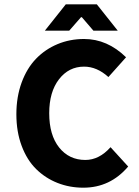

<svg xmlns="http://www.w3.org/2000/svg" viewBox="-20 -850 640 882"><path d="M186 -709 282.2 -830.1H424.8L521 -709H409.2L356 -771H352.1L297.9 -709ZM362.8 12.2Q299.3 12.2 243.9 -9.8Q188.5 -31.7 146.2 -73.2Q104 -114.7 79.6 -179.7Q55.2 -244.6 55.2 -325.2Q55.2 -404.8 79.3 -470.7Q103.5 -536.6 145.5 -580.1Q187.5 -623.5 244.1 -647.2Q300.8 -670.9 366.2 -670.9Q473.1 -670.9 559.1 -586.9L478 -496.1Q425.3 -543.9 366.2 -543.9Q295.9 -543.9 251 -485.8Q206.1 -427.7 206.1 -330.1Q206.1 -229.5 251.7 -172.4Q297.4 -115.2 372.1 -115.2Q435.5 -115.2 487.8 -173.8L568.8 -85Q486.3 12.2 362.8 12.2Z"/></svg>

Font: Office Code Pro D Bold
Style: Regular
Weight: 700
Designer: Nathan Rutzky & Paul D. Hunt
Foundry: Adobe Systems Incorporated
Version: Version 1.004;PS 001.004;hotconv 1.0.70;makeotf.lib2.5.58329